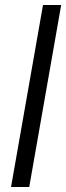

<svg xmlns="http://www.w3.org/2000/svg" viewBox="-20 -743 263 763"><path d="M23.9 0 150.9 -723.1H223.1L96.2 0Z"/></svg>

Font: Archivo Light
Style: Italic
Weight: 300
Italic angle: -10°
Designer: Hector Gatti
Foundry: Omnibus-Type
Version: Version 2.001